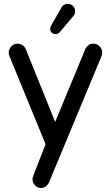

<svg xmlns="http://www.w3.org/2000/svg" viewBox="-20 -726 564 977"><path d="M235.4 -580.1Q235.4 -587.9 242.2 -599.6L292 -686.5Q301.8 -706.1 325.2 -706.1Q340.8 -706.1 351.6 -695.8Q362.3 -685.5 362.3 -668.9Q362.3 -653.3 352.5 -643.6L285.2 -563.5Q276.4 -552.7 262.7 -552.7Q251 -552.7 243.2 -560.1Q235.4 -567.4 235.4 -580.1ZM145.5 186.5Q145.5 178.7 148.4 170.9L211.9 7.8L28.3 -439.5Q24.4 -449.2 24.4 -458Q24.4 -476.6 37.6 -490.2Q50.8 -503.9 69.3 -503.9Q83 -503.9 94.7 -496.1Q106.4 -488.3 111.3 -475.6L260.7 -105.5L413.1 -473.6Q426.8 -503.9 455.1 -503.9Q473.6 -503.9 486.8 -490.2Q500 -476.6 500 -458Q500 -449.2 497.1 -441.4L230.5 199.2Q216.8 230.5 188.5 230.5Q170.9 230.5 158.2 217.3Q145.5 204.1 145.5 186.5Z"/></svg>

Font: KTXP_ComRound
Style: Medium
Weight: 500
Version: Version 1.01;May 16, 2022;FontCreator 13.0.0.2683 64-bit